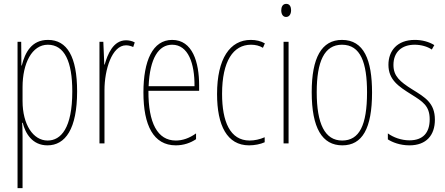

<svg xmlns="http://www.w3.org/2000/svg" viewBox="-20 -744 2310 996"><path d="M229 -537C144 -537 110 -472 93 -404H91L90 -527H71V232H97V-36C97 -68 96 -95 95 -107H98C111 -53 147 10 226 10C319 10 380 -75 380 -270C380 -450 328 -537 229 -537ZM228 -512C315 -512 355 -424 355 -270C355 -79 296 -15 227 -15C152 -15 97 -98 97 -220V-292C97 -416 146 -512 228 -512Z M634 -535C567 -535 538 -462 523 -409H521L516 -527H496V0H522V-277C522 -381 560 -509 634 -509C648 -509 663 -504 671 -500L679 -524C665 -532 647 -535 634 -535Z M873 -537C772 -537 724 -429 724 -264C724 -94 776 10 892 10C933 10 969 -3 997 -22V-52C962 -27 927 -15 892 -15C797 -15 749 -106 750 -273H1013V-301C1013 -421 979 -537 873 -537ZM873 -512C957 -512 990 -414 989 -297H751C757 -442 803 -512 873 -512Z M1272 10C1300 10 1331 4 1353 -6V-32C1328 -21 1300 -15 1275 -15C1173 -15 1132 -114 1132 -257C1132 -427 1190 -512 1282 -512C1305 -512 1326 -507 1344 -496L1354 -519C1333 -531 1309 -537 1281 -537C1173 -537 1106 -440 1106 -256C1106 -93 1158 10 1272 10Z M1465 -724C1445 -724 1439 -706 1439 -690C1439 -672 1447 -656 1464 -656C1480 -656 1490 -670 1490 -691C1490 -707 1484 -724 1465 -724ZM1477 -527H1451V0H1477Z M1910 -264C1910 -433 1868 -537 1754 -537C1648 -537 1597 -444 1597 -266C1597 -80 1651 10 1756 10C1859 10 1910 -77 1910 -264ZM1623 -266C1623 -424 1662 -512 1754 -512C1851 -512 1884 -418 1884 -265C1884 -94 1844 -15 1755 -15C1665 -15 1623 -102 1623 -266Z M2236 -123C2236 -210 2185 -239 2119 -280C2055 -320 2021 -349 2021 -407C2021 -475 2065 -512 2131 -512C2163 -512 2197 -503 2220 -487L2233 -510C2206 -527 2170 -537 2132 -537C2039 -537 1995 -479 1995 -408C1995 -330 2047 -296 2114 -254C2173 -217 2209 -195 2209 -125C2209 -56 2175 -16 2104 -16C2062 -16 2021 -31 1992 -52V-21C2015 -6 2055 10 2104 10C2192 10 2236 -43 2236 -123Z"/></svg>

Font: Noto Sans Bengali ExtraCondensed Thin
Style: Regular
Weight: 100
Width: 2
Designer: Joana Ranito - Universal Thirst; Jelle Bosma - Monotype Design Team
Foundry: Universal Thirst ehf.
Version: Version 3.000